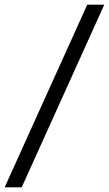

<svg xmlns="http://www.w3.org/2000/svg" viewBox="-52 -762 467 823"><path d="M41 41 395 -742H322L-32 41Z"/></svg>

Font: Cheyenne Sans
Style: Italic
Weight: 400
Italic angle: -8.13011°
Designer: The Public Sans project authors (U.S. Web Design System), Libre Franklin designed by Pablo Impallari and Rodrigo Fuenzal
Foundry: The Cheyenne Sans Project Authors
Version: Version 2.007